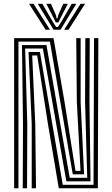

<svg xmlns="http://www.w3.org/2000/svg" viewBox="-20 -1003 599 1023"><path d="M55.4 0V-800H265.2L324.3 -457.1L382.2 -92.6H409.1L389.5 -457.5L386.1 -800H409.7V-457.5L428 -74.1H367.8L246 -781.5H78.3V0ZM101.2 0 102.5 -342.5 97.1 -763H227.5L351.4 -55.6H444.8L433.3 -457.5L434.6 -800H458.2L456.8 -457.5L462.3 -37H333.6L208.4 -744.4H113.9L125.4 -342.5L124.1 0ZM149 0V-342.5L132.1 -725.9H192.6L314.4 -18.5H478.4L481.1 -800H504L501.3 0H293.2L235 -345.5L178.2 -707.4H151.6L167.9 -342.5L171.9 0ZM134.6 -982.9H158.6L246.2 -844.7H223ZM181.1 -982.9H205.7L258.6 -891.4L279.1 -859H289L309.3 -891.3L362.3 -982.9H386.8L302.6 -844.7H265.4ZM226.9 -982.9H251.5L277.9 -922.4L281.7 -905.1H286.4L290.2 -922.4L317.2 -982.9H341.7L303.9 -909.9L291.1 -883.5H277L264.3 -909.9ZM409.4 -982.9H433.3L345 -844.7H321.8Z"/></svg>

Font: Big Shoulders Inline Text Thin
Style: Regular
Weight: 100
Designer: Patric King
Foundry: XO Type Co
Version: Version 2.002